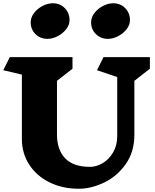

<svg xmlns="http://www.w3.org/2000/svg" viewBox="-30 -1136 948 1176"><path d="M158 -999Q158 -1030 179 -1057Q200 -1084 231.5 -1100Q263 -1116 293 -1116Q338 -1116 367 -1086Q396 -1056 396 -1013Q396 -983 375 -956.5Q354 -930 322.5 -914Q291 -898 261 -898Q217 -898 187.5 -927Q158 -956 158 -999ZM528 -999Q528 -1030 549 -1057Q570 -1084 601.5 -1100Q633 -1116 663 -1116Q708 -1116 737 -1086Q766 -1056 766 -1013Q766 -983 745 -956.5Q724 -930 692.5 -914Q661 -898 631 -898Q587 -898 557.5 -927Q528 -956 528 -999ZM793 -641V-310Q793 -205 739.5 -130Q686 -55 607 -17.5Q528 20 453 20Q352 20 272.5 -19.5Q193 -59 148.5 -128.5Q104 -198 104 -285V-679L-10 -706L30 -786H414V-715L319 -641V-313Q319 -219 369 -166.5Q419 -114 521 -114Q560 -114 598.5 -136.5Q637 -159 662.5 -202Q688 -245 688 -303V-664L564 -706L604 -786H888V-715Z"/></svg>

Font: Inknut Antiqua Black
Style: Regular
Weight: 900
Designer: Claus Eggers Sørensen
Foundry: Claus Eggers Sørensen
Version: Version 1.003; ttfautohint (v1.8.2) -l 8 -r 50 -G 200 -x 14 